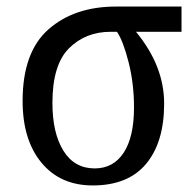

<svg xmlns="http://www.w3.org/2000/svg" viewBox="-20 -556 585 586"><path d="M49 -248Q49 -397 128 -466.5Q207 -536 334 -536H534V-459H395Q481 -355 481 -240Q481 -122 426 -56Q371 10 263 10Q164 10 106.5 -59.5Q49 -129 49 -248ZM389 -228Q389 -301 372.5 -366Q356 -431 337 -459H318Q241 -459 190.5 -408.5Q140 -358 140 -242Q140 -150 173.5 -96Q207 -42 269 -42Q326 -42 357.5 -90Q389 -138 389 -228Z"/></svg>

Font: Noto Serif Narrow
Style: Regular
Weight: 400
Width: 4
Designer: Monotype Design Team
Foundry: Monotype Imaging Inc.
Version: Version 1.001